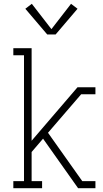

<svg xmlns="http://www.w3.org/2000/svg" viewBox="-20 -988 540 1008"><path d="M50 0V-37H106V-698H50V-735H146V-249L387 -530H481V-493H406L232 -291L412 -37H481V0H390L206 -260L146 -190V-37H201V0ZM228 -807 113 -942 147 -968 250 -835 353 -968 387 -942 272 -807Z"/></svg>

Font: Iosevka Slab Extralight
Style: Regular
Weight: 200
Monospace: yes
Designer: Belleve Invis
Foundry: Belleve Invis
Version: Version 11.1.1; ttfautohint (v1.8.3)